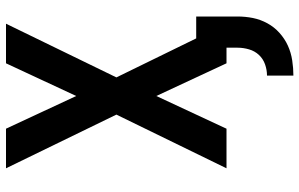

<svg xmlns="http://www.w3.org/2000/svg" viewBox="-199 -576 998 640"><g transform="rotate(-90 300.0 -256.0)"><path d="M368 223V135Q387 135 405.5 128.5Q424 122 437 108Q450 94 455.5 75Q461 56 461 37V0H409L300 -234L191 0H59L238 -367L59 -735H191L300 -501L409 -735H541L362 -367L492 -101H565V37Q565 63 560 88Q555 113 542.5 136Q530 159 510.5 176.5Q491 194 468 204.5Q445 215 419 219Q393 223 368 223Z"/></g></svg>

Font: R Plex Mono
Style: Bold
Weight: 700
Monospace: yes
Designer: Belleve Invis
Foundry: Belleve Invis
Version: Version 31.8.0